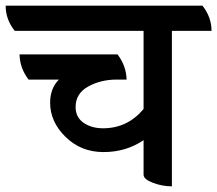

<svg xmlns="http://www.w3.org/2000/svg" viewBox="-62 -638 767 678"><path d="M685 -529H545V20Q511 20 478 7.5Q445 -5 445 -21V-143Q383 -101 303.5 -101Q224 -101 169.5 -154.5Q115 -208 115 -275Q115 -326 146 -357H39Q8 -397 7 -446H353Q384 -405 385 -357H350Q294 -357 249.5 -332.5Q205 -308 205 -260Q205 -224 233 -204.5Q261 -185 302 -185Q388 -185 445 -253V-529H-10Q-42 -569 -42 -618H653Q685 -577 685 -529Z"/></svg>

Font: Karma SemiBold
Style: Regular
Weight: 600
Designer: Joana Correia
Foundry: Indian Type Foundry
Version: Version 1.202;PS 1.0;hotconv 1.0.78;makeotf.lib2.5.61930; tt